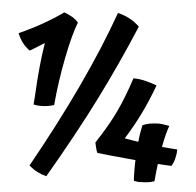

<svg xmlns="http://www.w3.org/2000/svg" viewBox="-56 -850 963 944"><g transform="rotate(5 425.5 -378.0)"><path d="M215 -315Q199 -310 183.5 -307.5Q168 -305 151 -305Q138 -305 130 -306Q122 -307 114 -309Q115 -324 116 -336.5Q117 -349 118 -365Q121 -430 127.5 -495.5Q134 -561 143 -615Q124 -603 106.5 -592Q89 -581 72 -571Q50 -587 35.5 -606Q21 -625 10 -652Q69 -678 123 -708.5Q177 -739 225 -773Q248 -765 265.5 -754.5Q283 -744 296 -729Q272 -669 248.5 -550Q225 -431 215 -315ZM488 -793Q517 -787 545.5 -772Q574 -757 596 -735Q515 -542 424.5 -361.5Q334 -181 207 37Q184 31 163.5 21Q143 11 120 -8Q239 -221 332 -418.5Q425 -616 488 -793ZM739 15Q727 20 710.5 22.5Q694 25 674 25Q665 26 658 25.5Q651 25 638 22Q637 13 636.5 1Q636 -11 636 -36Q636 -54 636 -63Q636 -72 637 -80Q535 -89 500.5 -93Q466 -97 447 -99Q442 -109 438 -127Q434 -145 433 -149Q492 -239 526 -310.5Q560 -382 592 -480Q616 -480 642.5 -474.5Q669 -469 708 -455Q679 -376 647 -311Q615 -246 575 -182Q603 -177 617 -175Q631 -173 643 -171Q645 -193 648.5 -215Q652 -237 656 -254Q671 -261 689.5 -264.5Q708 -268 733 -269Q744 -269 758.5 -267Q773 -265 788 -262Q782 -247 775 -220.5Q768 -194 761 -156Q786 -154 804 -152.5Q822 -151 837 -150Q837 -128 831 -104.5Q825 -81 815 -67Q812 -67 808.5 -67.5Q805 -68 796 -68Q778 -69 768 -69.5Q758 -70 748 -71Q745 -50 743 -28.5Q741 -7 739 15Z"/></g></svg>

Font: Atma SemiBold
Style: Regular
Weight: 600
Designer: Gregori Vincens, Jeremie Hornus, Riccardo Olocco, Yoann Minet.
Foundry: black foundry
Version: Version 1.102;PS 1.100;hotconv 1.0.86;makeotf.lib2.5.63406